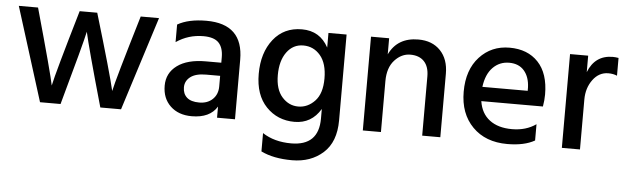

<svg xmlns="http://www.w3.org/2000/svg" viewBox="-46 -678 3362 1034"><g transform="rotate(5 1634.5 -161.0)"><path d="M289 0H178L19 -507H123Q222 -154 233 -95Q247 -163 348 -507H443Q540 -183 560 -94Q572 -153 678 -507H777L616 0H504Q414 -317 396 -400Q383 -338 289 0Z M998 4Q926 4 882.5 -37.5Q839 -79 839 -147.5Q839 -216 894 -256.5Q949 -297 1048 -297H1132V-326Q1132 -378 1107 -404.5Q1082 -431 1024 -431Q943 -431 877 -386V-481Q936 -515 1033 -515Q1232 -515 1232 -322V0H1135V-60Q1096 4 998 4ZM1132 -169V-226H1056Q1000 -226 971.5 -204Q943 -182 943 -147.5Q943 -113 965 -93Q987 -73 1032 -73Q1077 -73 1104.5 -99.5Q1132 -126 1132 -169Z M1564.5 -428Q1509 -428 1475 -381.5Q1441 -335 1441 -257.5Q1441 -180 1477.5 -139Q1514 -98 1565 -98Q1616 -98 1654.5 -138.5Q1693 -179 1693 -260.5Q1693 -342 1656.5 -385Q1620 -428 1564.5 -428ZM1791 -43Q1791 74 1724.5 133.5Q1658 193 1557 193Q1456 193 1389 160V61Q1453 103 1544 103Q1693 103 1693 -44V-96Q1644 -14 1552 -14Q1460 -14 1399 -77.5Q1338 -141 1338 -255Q1338 -369 1395 -441.5Q1452 -514 1549.5 -514Q1647 -514 1693 -428V-507H1791Z M2342 0H2244V-320Q2244 -373 2217.5 -401Q2191 -429 2143 -429Q2095 -429 2058 -388.5Q2021 -348 2021 -275V0H1923V-507H2021V-420Q2066 -514 2179 -514Q2254 -514 2298 -468Q2342 -422 2342 -343Z M2544 -290H2789V-308Q2787 -365 2758 -398.5Q2729 -432 2677 -432Q2625 -432 2589 -395.5Q2553 -359 2544 -290ZM2704 5Q2586 5 2516 -66Q2446 -137 2446 -255.5Q2446 -374 2510 -443.5Q2574 -513 2672 -513Q2770 -513 2827 -452.5Q2884 -392 2884 -278Q2884 -247 2878 -213H2545Q2555 -147 2601 -112Q2647 -77 2722.5 -77Q2798 -77 2852 -115V-27Q2796 5 2704 5Z M3097 0H2999V-507H3097V-418Q3134 -512 3230 -512Q3244 -512 3261 -509V-413Q3240 -422 3214 -422Q3163 -422 3130 -377Q3097 -332 3097 -270Z"/></g></svg>

Font: Hind Guntur Medium
Style: Regular
Weight: 500
Designer: Manushi Parikh, Hitesh Malaviya
Foundry: Indian Type Foundry
Version: Version 1.000;PS 1.0;hotconv 1.0.86;makeotf.lib2.5.63406; tt